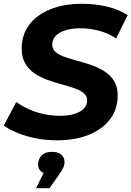

<svg xmlns="http://www.w3.org/2000/svg" viewBox="-28 -732 697 1018"><path d="M273 12Q216 12 162.5 1.5Q109 -9 65.5 -27Q22 -45 -8 -66L58 -191Q91 -168 128.5 -151.5Q166 -135 207 -126.5Q248 -118 289 -118Q334 -118 366.5 -128Q399 -138 416.5 -156Q434 -174 434 -200Q434 -224 415 -239Q396 -254 365.5 -264.5Q335 -275 298 -285Q261 -295 223.5 -308.5Q186 -322 155.5 -342.5Q125 -363 106 -395Q87 -427 87 -475Q87 -547 126.5 -600Q166 -653 238 -682.5Q310 -712 407 -712Q478 -712 541 -696.5Q604 -681 649 -652L588 -528Q548 -555 499 -568.5Q450 -582 398 -582Q351 -582 317.5 -571Q284 -560 266.5 -540.5Q249 -521 249 -496Q249 -471 267.5 -455.5Q286 -440 317 -429.5Q348 -419 385 -409Q422 -399 459 -386Q496 -373 527 -353Q558 -333 577 -302.5Q596 -272 596 -226Q596 -154 556 -100.5Q516 -47 443.5 -17.5Q371 12 273 12ZM163 266 227 138 237 191Q206 191 190 177Q174 163 174 141Q174 112 192.5 92.5Q211 73 247 73Q281 73 297.5 88.5Q314 104 314 126Q314 142 307.5 157Q301 172 283 197L234 266Z"/></svg>

Font: Montserrat Thin
Style: Bold Italic
Weight: 700
Italic angle: -11.3°
Version: Version 9.000